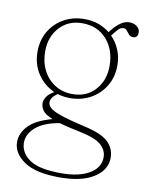

<svg xmlns="http://www.w3.org/2000/svg" viewBox="-82 -533 638 835"><g transform="rotate(10 237.0 -115.5)"><path d="M301.5 5Q382 22 412.8 50.8Q443.5 79.5 443.5 121.5Q443.5 175 390 209.2Q336.5 243.5 239.5 243.5Q132.5 243.5 81.5 208Q30.5 172.5 30.5 123Q30.5 85.5 61.5 52.2Q92.5 19 165 -1Q133 -14 121.8 -29Q110.5 -44 110.5 -63Q110.5 -74.5 119.5 -89.2Q128.5 -104 152.5 -118Q107 -138 78.5 -180.2Q50 -222.5 50 -278.5Q50 -329.5 73.2 -369Q96.5 -408.5 136.8 -431Q177 -453.5 228 -453.5Q292 -453.5 339.5 -415.5L347 -425Q365 -447.5 383.5 -460.5Q402 -473.5 422.5 -473.5Q442 -473.5 455.5 -462.8Q469 -452 469 -437Q469 -412.5 448 -412.5Q436 -412.5 429.2 -420.5Q422.5 -428.5 416.5 -436.2Q410.5 -444 401.5 -444Q388 -444 377.8 -432.8Q367.5 -421.5 353 -403Q376 -380 389.2 -348.2Q402.5 -316.5 402.5 -279.5Q402.5 -228 378.5 -188.2Q354.5 -148.5 314 -126.2Q273.5 -104 224 -104Q195 -104 168.5 -112Q139.5 -92.5 139.5 -71.5Q139.5 -58 152 -46.5Q164.5 -35 199.5 -22.8Q234.5 -10.5 301.5 5ZM221 -434Q159.5 -434 121 -392Q82.5 -350 82.5 -285.5Q82.5 -238.5 101.5 -201.8Q120.5 -165 154.2 -144Q188 -123 231.5 -123Q293.5 -123 331.5 -165.2Q369.5 -207.5 369.5 -271.5Q369.5 -343 328.8 -388.5Q288 -434 221 -434ZM60.5 121Q60.5 165.5 102.5 195Q144.5 224.5 242.5 224.5Q321.5 224.5 367.2 197.2Q413 170 413 124.5Q413 93.5 387.5 70.2Q362 47 288 32Q233.5 21 199 11Q130 22.5 95.2 53Q60.5 83.5 60.5 121Z"/></g></svg>

Font: Fraunces 72pt Soft Thin
Style: Regular
Weight: 100
Version: Version 1.000;[b76b70a41]